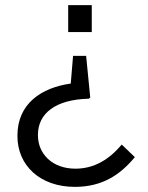

<svg xmlns="http://www.w3.org/2000/svg" viewBox="-20 -720 577 749"><path d="M338 -700H246V-595H338ZM272 9C379 9 449 -38 506 -107L455 -156C405 -97 347 -62 274 -62C184 -62 128 -120 128 -192V-194C128 -278 197 -332 327 -335L332 -340L316 -502H265L256 -394C142 -378 48 -316 48 -191V-189C48 -75 136 9 272 9Z"/></svg>

Font: Mission
Style: Regular
Weight: 400
Version: Version 1.000;FEAKit 1.0